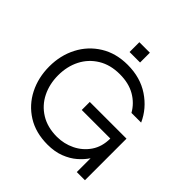

<svg xmlns="http://www.w3.org/2000/svg" viewBox="-213 -978 1150 1150"><g transform="rotate(45 361.5 -403.5)"><path d="M363 8Q262 8 189.5 -37.5Q117 -83 78 -160Q39 -237 39 -331Q39 -425 79 -502Q119 -579 192.5 -624.5Q266 -670 365 -670Q472 -670 550.5 -617.5Q629 -565 666 -482H584Q554 -535 500.5 -566Q447 -597 371 -597Q291 -597 233 -561.5Q175 -526 144.5 -466Q114 -406 114 -331Q114 -257 144 -196.5Q174 -136 231.5 -100.5Q289 -65 369 -65Q429 -65 482.5 -91Q536 -117 569.5 -166Q603 -215 603 -284H361V-352H672V0H603V-117Q582 -85 549 -56.5Q516 -28 469.5 -10Q423 8 363 8ZM318 -732V-815H407V-732Z"/></g></svg>

Font: Questrial
Style: Regular
Weight: 400
Designer: Joe Prince, Laura Meseguer
Foundry: Joe Prince, Laura Meseguer
Version: Version 2.000; ttfautohint (v1.8.3)